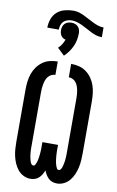

<svg xmlns="http://www.w3.org/2000/svg" viewBox="-112 -1119 724 1186"><g transform="rotate(10 250.0 -526.5)"><path d="M167 8Q144 8 123 -2.5Q102 -13 87.5 -31Q73 -49 64 -70Q55 -91 50 -113.5Q45 -136 43.5 -159Q42 -182 42 -205V-530Q42 -555 45 -580Q48 -605 56 -628.5Q64 -652 78.5 -672.5Q93 -693 113.5 -708Q134 -723 158.5 -729Q183 -735 208 -735V-651Q195 -651 183 -645Q171 -639 163 -629Q155 -619 150.5 -606.5Q146 -594 143.5 -581.5Q141 -569 140 -556Q139 -543 139 -530V-205Q139 -198 139 -191Q139 -184 139 -177Q139 -170 139.5 -163Q140 -156 140.5 -149Q141 -142 142 -135Q143 -128 144.5 -121.5Q146 -115 147.5 -108Q149 -101 151.5 -94.5Q154 -88 158.5 -82Q163 -76 170 -76Q178 -76 182 -83Q186 -90 188.5 -97.5Q191 -105 193 -112.5Q195 -120 196 -127.5Q197 -135 198 -143Q199 -151 199.5 -158.5Q200 -166 200.5 -174Q201 -182 201 -189.5Q201 -197 201 -205Q201 -213 201 -221V-228H299V-221Q299 -213 299 -205Q299 -197 299 -189.5Q299 -182 299.5 -174Q300 -166 300.5 -158.5Q301 -151 302 -143Q303 -135 304 -127.5Q305 -120 307 -112.5Q309 -105 311.5 -97.5Q314 -90 318 -83Q322 -76 330 -76Q337 -76 341.5 -82Q346 -88 348.5 -94.5Q351 -101 352.5 -108Q354 -115 355.5 -121.5Q357 -128 358 -135Q359 -142 359.5 -149Q360 -156 360.5 -163Q361 -170 361 -177Q361 -184 361 -191Q361 -198 361 -205V-530Q361 -543 360 -556Q359 -569 356.5 -581.5Q354 -594 349.5 -606.5Q345 -619 337 -629Q329 -639 317 -645Q305 -651 292 -651V-735Q317 -735 341.5 -729Q366 -723 386.5 -708Q407 -693 421.5 -672.5Q436 -652 444 -628.5Q452 -605 455 -580Q458 -555 458 -530V-205Q458 -182 456.5 -159Q455 -136 450 -113.5Q445 -91 436 -70Q427 -49 412.5 -31Q398 -13 377 -2.5Q356 8 333 8Q319 8 305 3.5Q291 -1 280.5 -11Q270 -21 262.5 -33.5Q255 -46 250 -59Q245 -46 237.5 -33.5Q230 -21 219.5 -11Q209 -1 195 3.5Q181 8 167 8ZM180 -930H108Q108 -957 117.5 -984Q127 -1011 147.5 -1029Q168 -1047 195.5 -1054Q223 -1061 250 -1061Q268 -1061 285 -1056Q302 -1051 318 -1043Q334 -1035 350 -1026.5Q366 -1018 382 -1010Q398 -1002 415 -996.5Q432 -991 450 -991V-930Q432 -930 415 -935Q398 -940 382 -948Q366 -956 350 -965Q334 -974 318 -981.5Q302 -989 285 -994.5Q268 -1000 250 -1000Q236 -1000 222 -995.5Q208 -991 198 -981Q188 -971 184 -957.5Q180 -944 180 -930ZM239 -777 195 -819Q208 -831 217 -845.5Q226 -860 232 -876Q223 -878 215.5 -883Q208 -888 203 -895.5Q198 -903 196 -912Q194 -921 194 -930Q194 -941 197.5 -952Q201 -963 209 -971Q217 -979 228 -982.5Q239 -986 250 -986Q261 -986 272 -982.5Q283 -979 291 -971Q299 -963 302.5 -952Q306 -941 306 -930Q306 -908 302 -887Q298 -866 289 -846.5Q280 -827 267.5 -809.5Q255 -792 239 -777Z"/></g></svg>

Font: Iosevka Fixed
Style: Bold
Weight: 700
Monospace: yes
Designer: Belleve Invis
Foundry: Belleve Invis
Version: Version 32.3.0